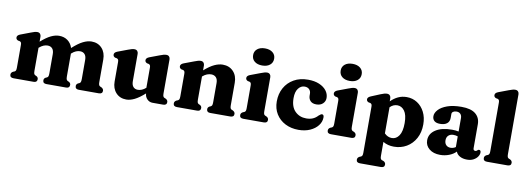

<svg xmlns="http://www.w3.org/2000/svg" viewBox="-70 -1206 5224 1896"><g transform="rotate(10 2542.0 -258.0)"><path d="M261.5 -451V-400.5Q317.5 -450 361 -470.8Q404.5 -491.5 443 -491.5Q493.5 -491.5 529 -465Q564.5 -438.5 578.5 -393Q638 -447 683.2 -469.2Q728.5 -491.5 768 -491.5Q832.5 -491.5 872 -448.8Q911.5 -406 911.5 -336V-110Q911.5 -89 915.8 -80.5Q920 -72 928.5 -68L940.5 -63Q962.5 -51 962.5 -31Q962.5 0 925.5 0H724.5Q689 0 689 -32Q689 -50.5 707 -60.5L720 -66Q728.5 -70.5 732.2 -79.2Q736 -88 736 -110V-302Q736 -339 719 -358Q702 -377 672 -377Q652.5 -377 631.8 -368.5Q611 -360 590 -341L586.5 -338.5V-336V-110Q586.5 -88 590.5 -79.2Q594.5 -70.5 603 -66L615.5 -60.5Q633 -50.5 633 -32Q633 0 598 0H399.5Q364.5 0 364.5 -32Q364.5 -50.5 382 -60.5L395 -66Q403.5 -70.5 407.2 -79.2Q411 -88 411 -110V-302Q411 -339 394 -358Q377 -377 347 -377Q327.5 -377 307 -368.8Q286.5 -360.5 265 -342L261.5 -338.5V-109.5Q261.5 -88 265 -79.2Q268.5 -70.5 277.5 -66L290 -60.5Q307.5 -50.5 307.5 -32Q307.5 0 272.5 0H71Q34 0 34 -31Q34 -52 56 -63L69 -68Q77.5 -72 81.5 -80.5Q85.5 -89 85.5 -109.5V-337Q85.5 -354.5 80.8 -361.5Q76 -368.5 67 -371.5L50 -374.5Q29.5 -383 29.5 -402.5Q29.5 -424.5 60.5 -436.5L158.5 -473.5Q180.5 -482 194.8 -486.2Q209 -490.5 223.5 -490.5Q241.5 -490.5 251.5 -479.2Q261.5 -468 261.5 -451Z M1059.5 -142V-337Q1059.5 -354.5 1054.8 -361.5Q1050 -368.5 1041 -371.5L1024 -374.5Q1003.5 -383 1003.5 -402.5Q1003.5 -424.5 1034.5 -436.5L1133 -473.5Q1156 -482 1170 -486Q1184 -490 1197.5 -490Q1216 -490 1226 -479Q1236 -468 1236 -451V-176.5Q1236 -139 1252.8 -120Q1269.5 -101 1299 -101Q1318 -101 1338.5 -109.2Q1359 -117.5 1379 -135.5V-337Q1379 -354.5 1374.2 -361.5Q1369.5 -368.5 1360.5 -371.5L1344 -374.5Q1323 -383 1323 -402.5Q1323 -424.5 1354 -436.5L1452.5 -473.5Q1475 -482 1489.2 -486Q1503.5 -490 1518 -490Q1536 -490 1545.8 -479Q1555.5 -468 1555.5 -451V-109.5Q1555.5 -89 1559.8 -80.5Q1564 -72 1572 -68L1585 -63Q1607 -52 1607 -31Q1607 0 1570 0H1464.5Q1433 0 1410.2 -22.8Q1387.5 -45.5 1386 -80Q1329 -29.5 1285 -8Q1241 13.5 1202.5 13.5Q1138.5 13.5 1099 -29.5Q1059.5 -72.5 1059.5 -142Z M1900.5 -451V-402Q1956.5 -451 2000.5 -471.2Q2044.5 -491.5 2083.5 -491.5Q2149 -491.5 2189.5 -448.8Q2230 -406 2230 -336V-110Q2230 -89 2234 -80.5Q2238 -72 2246.5 -68L2259 -63Q2281 -51 2281 -31Q2281 0 2244 0H2042Q2007 0 2007 -32Q2007 -50.5 2024.5 -60.5L2037.5 -66Q2046 -70.5 2049.8 -79.2Q2053.5 -88 2053.5 -110V-302Q2053.5 -339 2035.8 -358Q2018 -377 1987 -377Q1967 -377 1945.2 -368.8Q1923.5 -360.5 1902.5 -342L1900.5 -340.5V-109.5Q1900.5 -88 1904.2 -79.2Q1908 -70.5 1916.5 -66L1929.5 -60.5Q1947 -50.5 1947 -32Q1947 0 1911.5 0H1709.5Q1672.5 0 1672.5 -31Q1672.5 -52 1694.5 -63L1707.5 -68Q1716 -72 1720 -80.5Q1724 -89 1724 -109.5V-337Q1724 -354.5 1719.2 -361.5Q1714.5 -368.5 1705.5 -371.5L1688.5 -374.5Q1668 -383 1668 -402.5Q1668 -424.5 1699 -436.5L1797.5 -473.5Q1819.5 -482 1834 -486.2Q1848.5 -490.5 1862.5 -490.5Q1880.5 -490.5 1890.5 -479.2Q1900.5 -468 1900.5 -451Z M2466.5 -550.5Q2418 -550.5 2389.5 -573.8Q2361 -597 2361 -637Q2361 -675.5 2389.5 -698.8Q2418 -722 2466.5 -722Q2514.5 -722 2543.2 -698.8Q2572 -675.5 2572 -637Q2572 -597 2543.2 -573.8Q2514.5 -550.5 2466.5 -550.5ZM2566 -451V-109.5Q2566 -89 2570 -80.5Q2574 -72 2582.5 -68L2595 -63Q2617 -52 2617 -31Q2617 0 2580 0H2375Q2338 0 2338 -31Q2338 -52 2360 -63L2373 -68Q2381.5 -72 2385.5 -80.5Q2389.5 -89 2389.5 -109.5V-337Q2389.5 -354.5 2384.8 -361.5Q2380 -368.5 2371 -371.5L2354 -374.5Q2333.5 -383 2333.5 -402.5Q2333.5 -424.5 2364.5 -436.5L2463 -473.5Q2486 -482 2500 -486.2Q2514 -490.5 2527.5 -490.5Q2546 -490.5 2556 -479.2Q2566 -468 2566 -451Z M3149 -344.5Q3149 -311 3124.8 -288Q3100.5 -265 3059.5 -265Q3020 -265 3000 -286.2Q2980 -307.5 2980 -341V-356.5Q2980 -385 2963 -401.8Q2946 -418.5 2917 -418.5Q2880 -418.5 2854 -385Q2828 -351.5 2828 -288Q2828 -201 2872.8 -156.2Q2917.5 -111.5 2985 -111.5Q3023.5 -111.5 3051.5 -123.8Q3079.5 -136 3101.5 -160.5Q3123 -179.5 3133 -179Q3153 -178.5 3152.5 -149Q3152 -106 3123.5 -69Q3095 -32 3044.8 -9.5Q2994.5 13 2929 13Q2854.5 13 2796 -17Q2737.5 -47 2704 -101Q2670.5 -155 2670.5 -227Q2670.5 -303 2703.5 -362.8Q2736.5 -422.5 2796.8 -457Q2857 -491.5 2939 -491.5Q3004 -491.5 3051 -471.5Q3098 -451.5 3123.5 -418.2Q3149 -385 3149 -344.5Z M3344.5 -550.5Q3296 -550.5 3267.5 -573.8Q3239 -597 3239 -637Q3239 -675.5 3267.5 -698.8Q3296 -722 3344.5 -722Q3392.5 -722 3421.2 -698.8Q3450 -675.5 3450 -637Q3450 -597 3421.2 -573.8Q3392.5 -550.5 3344.5 -550.5ZM3444 -451V-109.5Q3444 -89 3448 -80.5Q3452 -72 3460.5 -68L3473 -63Q3495 -52 3495 -31Q3495 0 3458 0H3253Q3216 0 3216 -31Q3216 -52 3238 -63L3251 -68Q3259.5 -72 3263.5 -80.5Q3267.5 -89 3267.5 -109.5V-337Q3267.5 -354.5 3262.8 -361.5Q3258 -368.5 3249 -371.5L3232 -374.5Q3211.5 -383 3211.5 -402.5Q3211.5 -424.5 3242.5 -436.5L3341 -473.5Q3364 -482 3378 -486.2Q3392 -490.5 3405.5 -490.5Q3424 -490.5 3434 -479.2Q3444 -468 3444 -451Z M3769 -451V-420.5Q3802.5 -454.5 3842 -473Q3881.5 -491.5 3927.5 -491.5Q3987 -491.5 4033.8 -461.2Q4080.5 -431 4107.8 -377.2Q4135 -323.5 4135 -253.5Q4135 -173 4102 -113Q4069 -53 4012.8 -20Q3956.5 13 3886 13Q3824.5 13 3777 -15.5V123.5Q3777 144 3781 152.5Q3785 161 3793.5 164.5L3810 170Q3832 181 3832 202Q3832 233 3795 233H3586Q3549 233 3549 202Q3549 181 3571 170L3584 165Q3592.5 161 3596.5 152.5Q3600.5 144 3600.5 123.5V-337Q3600.5 -354.5 3595.8 -361.5Q3591 -368.5 3582 -371.5L3565 -374.5Q3544.5 -383 3544.5 -402.5Q3544.5 -423 3575.5 -436L3666 -473.5Q3706 -490.5 3730 -490.5Q3749 -490.5 3759 -479.2Q3769 -468 3769 -451ZM3851 -395.5Q3809 -395.5 3777 -362.5V-101Q3809.5 -67.5 3852 -67.5Q3895.5 -67.5 3923.5 -108.8Q3951.5 -150 3951.5 -234.5Q3951.5 -317 3922.8 -356.2Q3894 -395.5 3851 -395.5Z M4199.5 -106.5Q4199.5 -172.5 4259.8 -212.2Q4320 -252 4424 -252Q4461.5 -252 4490.5 -245.5V-380Q4490.5 -406 4476.2 -421Q4462 -436 4437 -436Q4416 -436 4403 -427Q4390 -418 4390 -404V-363.5Q4390 -327 4365.5 -307.5Q4341 -288 4296 -288Q4257.5 -288 4238.2 -305Q4219 -322 4219 -352Q4219 -384.5 4248 -416.5Q4277 -448.5 4334.5 -469.5Q4392 -490.5 4477.5 -490.5Q4572.5 -490.5 4618.8 -452.5Q4665 -414.5 4665 -349V-108.5Q4665 -85.5 4685.5 -85.5Q4693.5 -85.5 4698 -88.8Q4702.5 -92 4706.5 -95.5Q4709 -98.5 4712.2 -100.5Q4715.5 -102.5 4720 -102.5Q4739.5 -102.5 4739.5 -78.5Q4739.5 -58 4725.2 -36.8Q4711 -15.5 4684.2 -1Q4657.5 13.5 4619.5 13.5Q4577 13.5 4547.2 -3.2Q4517.5 -20 4508.5 -47.5Q4480.5 -18.5 4438.2 -2.5Q4396 13.5 4350 13.5Q4282 13.5 4240.8 -20.2Q4199.5 -54 4199.5 -106.5ZM4378 -138.5Q4378 -107.5 4395 -90.5Q4412 -73.5 4439 -73.5Q4467 -73.5 4490.5 -89.5V-196.5Q4470 -204 4447 -204Q4415.5 -204 4396.8 -186.5Q4378 -169 4378 -138.5Z M5009 -710V-109.5Q5009 -89 5013 -80.5Q5017 -72 5025.5 -68L5038 -63Q5060 -52 5060 -31Q5060 0 5023 0H4818Q4781 0 4781 -31Q4781 -52 4803 -63L4816 -68Q4824.5 -72 4828.5 -80.5Q4832.5 -89 4832.5 -109.5V-596Q4832.5 -613.5 4827.8 -620.5Q4823 -627.5 4814 -630.5L4797 -633.5Q4776.5 -641.5 4776.5 -661.5Q4776.5 -683.5 4807.5 -695.5L4906 -732.5Q4929 -741 4943 -745Q4957 -749 4970.5 -749Q4989 -749 4999 -738Q5009 -727 5009 -710Z"/></g></svg>

Font: Fraunces 9pt Soft
Style: Bold
Weight: 700
Version: Version 1.000;[b76b70a41]